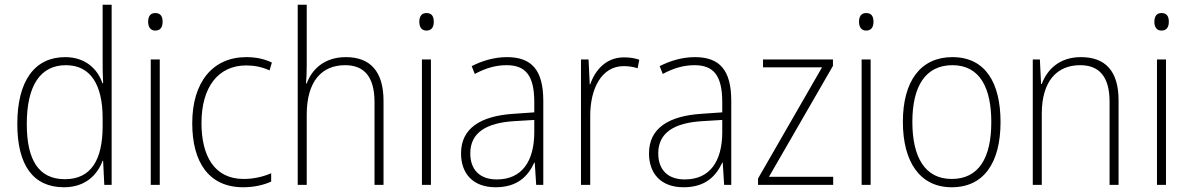

<svg xmlns="http://www.w3.org/2000/svg" viewBox="-20 -780 5022 810"><path d="M250 10C341 10 391 -43 413 -102H415L420 0H451V-760H413V-530C413 -498 413 -464 415 -429H412C392 -489 340 -539 255 -539C127 -539 53 -440 53 -257C53 -83 120 10 250 10ZM254 -24C143 -24 93 -105 93 -257C93 -420 151 -505 258 -505C362 -505 413 -423 413 -281V-248C413 -107 365 -24 254 -24Z M635 -725C613 -725 605 -709 605 -688C605 -667 614 -651 635 -651C657 -651 666 -666 666 -688C666 -709 659 -725 635 -725ZM654 -529H616V0H654Z M1006 10C1052 10 1094 0 1124 -14V-49C1089 -34 1049 -25 1008 -25C883 -25 830 -124 830 -261C830 -413 901 -504 1019 -504C1051 -504 1085 -498 1117 -483L1127 -516C1096 -531 1061 -539 1019 -539C878 -539 791 -434 791 -260C791 -96 861 10 1006 10Z M1274 -504V-760H1236V0H1274V-296C1274 -438 1338 -505 1436 -505C1514 -505 1560 -459 1560 -349V0H1598V-354C1598 -480 1541 -539 1439 -539C1347 -539 1295 -486 1274 -428H1271C1273 -454 1274 -474 1274 -504Z M1779 -725C1757 -725 1749 -709 1749 -688C1749 -667 1758 -651 1779 -651C1801 -651 1810 -666 1810 -688C1810 -709 1803 -725 1779 -725ZM1798 -529H1760V0H1798Z M2119 -539C2066 -539 2015 -524 1970 -501L1983 -468C2031 -494 2074 -505 2117 -505C2197 -505 2234 -462 2234 -349V-306L2148 -300C2006 -291 1925 -238 1925 -133C1925 -49 1974 10 2071 10C2163 10 2208 -37 2234 -94H2236L2242 0H2272V-355C2272 -484 2223 -539 2119 -539ZM2151 -269 2234 -274V-219C2233 -101 2183 -23 2076 -23C2005 -23 1964 -63 1964 -133C1964 -220 2031 -262 2151 -269Z M2612 -538C2536 -538 2490 -483 2470 -424H2468L2463 -529H2431V0H2470V-288C2469 -406 2518 -501 2611 -501C2633 -501 2652 -498 2670 -492L2677 -528C2658 -535 2635 -538 2612 -538Z M2912 -539C2859 -539 2808 -524 2763 -501L2776 -468C2824 -494 2867 -505 2910 -505C2990 -505 3027 -462 3027 -349V-306L2941 -300C2799 -291 2718 -238 2718 -133C2718 -49 2767 10 2864 10C2956 10 3001 -37 3027 -94H3029L3035 0H3065V-355C3065 -484 3016 -539 2912 -539ZM2944 -269 3027 -274V-219C3026 -101 2976 -23 2869 -23C2798 -23 2757 -63 2757 -133C2757 -220 2824 -262 2944 -269Z M3495 0V-34H3224L3494 -502V-529H3199V-496H3448L3178 -27V0Z M3634 -725C3612 -725 3604 -709 3604 -688C3604 -667 3613 -651 3634 -651C3656 -651 3665 -666 3665 -688C3665 -709 3658 -725 3634 -725ZM3653 -529H3615V0H3653Z M4201 -265C4201 -428 4139 -539 3998 -539C3864 -539 3789 -438 3789 -266C3789 -97 3861 10 3995 10C4133 10 4201 -97 4201 -265ZM3829 -266C3829 -417 3885 -505 3998 -505C4116 -505 4162 -406 4162 -265C4162 -115 4110 -25 3995 -25C3882 -25 3829 -117 3829 -266Z M4540 -539C4448 -539 4397 -485 4375 -426H4372L4367 -529H4337V0H4375V-300C4375 -438 4439 -505 4537 -505C4616 -505 4661 -458 4661 -351V0H4699V-356C4699 -482 4642 -539 4540 -539Z M4880 -725C4858 -725 4850 -709 4850 -688C4850 -667 4859 -651 4880 -651C4902 -651 4911 -666 4911 -688C4911 -709 4904 -725 4880 -725ZM4899 -529H4861V0H4899Z"/></svg>

Font: Noto Sans SemiCondensed ExtraLight
Style: Regular
Weight: 200
Width: 4
Designer: Monotype Design Team
Foundry: Monotype Imaging Inc.
Version: Version 2.013